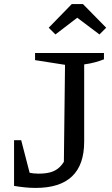

<svg xmlns="http://www.w3.org/2000/svg" viewBox="-20 -913 550 942"><path d="M49 -1 60 -83Q91 -72 118 -66.5Q145 -61 168 -61Q205 -61 230 -68.5Q255 -76 273 -93.5Q291 -111 304 -139L293 -85L299 -595L152 -618V-653H490V-622Q470 -614 446.5 -607.5Q423 -601 393 -597V-218Q393 9 155 9Q131 9 104.5 6.5Q78 4 49 -1ZM49 -1V-225H84L142 -1ZM387 -893 501 -777 468 -744 359 -826 252 -744 219 -777 332 -893Z"/></svg>

Font: Piazzolla 24pt Medium
Style: Regular
Weight: 500
Designer: Juan Pablo del Peral
Foundry: Huerta Tipografica
Version: Version 2.005